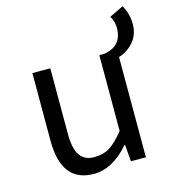

<svg xmlns="http://www.w3.org/2000/svg" viewBox="-112 -837 847 942"><g transform="rotate(-15 311.5 -366.0)"><path d="M250 13Q85 13 85 -199V-543H176V-210Q176 -134 200 -100Q224 -66 271.5 -66Q319 -66 352 -87Q385 -108 425 -158V-543H449Q543 -557 543 -651Q543 -682 526 -711L597 -745Q623 -702 623 -648.5Q623 -595 592 -559Q561 -523 516 -509V0H440L433 -85H430Q345 13 250 13Z"/></g></svg>

Font: Swei Fan Sans CJK TC
Style: Regular
Weight: 400
Version: Version 2.130